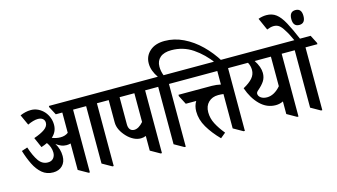

<svg xmlns="http://www.w3.org/2000/svg" viewBox="-98 -1253 2845 1619"><g transform="rotate(-15 1324.5 -443.0)"><path d="M219 -73Q162 -73 122.5 -106.5Q83 -140 56 -195Q29 -250 9 -316L60 -333Q86 -254 117 -210Q148 -166 197 -166Q228 -166 245 -185.5Q262 -205 262 -235Q262 -259 253.5 -282.5Q245 -306 230 -326Q207 -315 177 -305L138 -394Q200 -415 233 -439Q266 -463 266 -494Q266 -516 250.5 -529Q235 -542 208 -542Q189 -542 166 -535.5Q143 -529 118 -517L76 -609Q99 -619 122.5 -624.5Q146 -630 171 -630Q205 -630 234.5 -615Q264 -600 285 -576Q305 -553 316.5 -523Q328 -493 328 -460Q328 -399 281 -358Q298 -351 316.5 -347Q335 -343 354 -343Q375 -343 392 -348.5Q409 -354 422 -364V-541H365L327 -613V-624H583L620 -552V-541H516V7H505L422 -40V-271Q405 -266 386 -266Q361 -266 339 -275.5Q317 -285 297 -300Q330 -248 330 -186Q330 -134 299.5 -103.5Q269 -73 219 -73ZM713 7 630 -40V-541H563L525 -613V-624H791L828 -552V-541H724V7Z M1007 -159Q975 -159 944.5 -174.5Q914 -190 889 -216Q860 -246 843.5 -279Q827 -312 827 -347V-541H770L732 -613V-624H1212L1249 -552V-541H1145V7H1134L1051 -40V-168Q1030 -159 1007 -159ZM922 -304Q922 -275 935 -259Q948 -243 971 -243Q1010 -243 1051 -290V-541H922Z M1342 7 1259 -40V-541H1192L1154 -613V-624H1278Q1257 -654 1245 -686Q1233 -718 1233 -752Q1233 -816 1280.5 -858.5Q1328 -901 1410 -901Q1494 -901 1573 -863Q1652 -825 1719.5 -759Q1787 -693 1838 -609H1780Q1714 -699 1631 -755Q1548 -811 1445 -811Q1381 -811 1347 -782Q1313 -753 1313 -702Q1313 -663 1328 -624H1420L1457 -552V-541H1353V7Z M1659 15Q1594 -51 1554.5 -118.5Q1515 -186 1515 -257Q1515 -306 1538 -343H1447L1407 -420V-432H1698Q1717 -432 1737.5 -429.5Q1758 -427 1775 -423V-541H1400L1362 -613V-624H1936L1973 -552V-541H1869V7H1858L1775 -40V-340Q1753 -343 1729 -343Q1677 -343 1644 -311Q1611 -279 1611 -224Q1611 -171 1636.5 -122Q1662 -73 1704 -22Z M2178 -135Q2101 -135 2042.5 -192.5Q1984 -250 1952 -343Q2007 -373 2033.5 -404Q2060 -435 2060 -474Q2060 -510 2043 -541H1916L1878 -613V-624H2404L2441 -552V-541H2337V7H2326L2243 -40V-150Q2229 -143 2212.5 -139Q2196 -135 2178 -135ZM2069 -234Q2090 -218 2124 -218Q2156 -218 2186.5 -235Q2217 -252 2243 -283V-541H2101Q2142 -479 2142 -426Q2142 -387 2123.5 -357.5Q2105 -328 2065 -294Q2050 -281 2050 -269Q2050 -249 2069 -234Z M2534 7 2451 -40V-541H2384L2346 -613V-624H2612L2649 -552V-541H2545V7Z M2474 -615Q2455 -656 2443 -679Q2431 -702 2417 -723Q2398 -755 2378.5 -769.5Q2359 -784 2331 -784Q2317 -784 2301.5 -780Q2286 -776 2272 -770L2225 -876Q2260 -889 2296 -889Q2345 -889 2380 -862.5Q2415 -836 2448 -775.5Q2481 -715 2523 -615ZM2544 -737Q2491 -737 2491 -802Q2491 -867 2544 -867Q2597 -867 2597 -802Q2597 -737 2544 -737Z"/></g></svg>

Font: Noto Serif Devanagari ExtraCondensed SemiBold
Style: Regular
Weight: 600
Width: 2
Designer: Universal Thirst, Indian Type Foundry and the Monotype Design Team
Foundry: Monotype Imaging Inc.
Version: Version 2.004; ttfautohint (v1.8.4.7-5d5b)